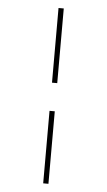

<svg xmlns="http://www.w3.org/2000/svg" viewBox="-56 -688 487 876"><g transform="rotate(5 187.5 -250.5)"><path d="M176 -310V-652H200V-310ZM176 151V-181H200V151Z"/></g></svg>

Font: Inconsolata Condensed ExtraLight
Style: Regular
Weight: 200
Width: 3
Monospace: yes
Designer: Raph Levien, Cyreal, Brenton Simpson
Foundry: Raph Levien, Cyreal, Google
Version: Version 3.100; ttfautohint (v1.8.4.7-5d5b)